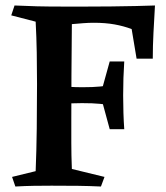

<svg xmlns="http://www.w3.org/2000/svg" viewBox="-20 -680 605 700"><path d="M242 -592Q241 -492 240.5 -408.5Q240 -325 240 -246Q240 -204 240 -159.5Q240 -115 242 -64L361 -35L348 0Q305 -2 265 -2.5Q225 -3 168 -3Q134 -3 102.5 -2.5Q71 -2 36 0L24 -35L110 -56Q113 -130 114 -211.5Q115 -293 115 -374Q115 -431 114 -488Q113 -545 110 -601L21 -624L33 -660Q75 -658 115 -657Q155 -656 213 -656Q246 -656 291 -656Q336 -656 384 -656.5Q432 -657 474.5 -658Q517 -659 545 -660Q542 -609 539.5 -560Q537 -511 537 -466H478L460 -574Q431 -585 397.5 -591Q364 -597 322 -597Q304 -597 284 -595.5Q264 -594 242 -592ZM402 -371V-295Q368 -299 343.5 -301.5Q319 -304 279 -304Q255 -304 230 -303Q205 -302 172 -298V-368Q206 -365 231 -363.5Q256 -362 280 -362Q320 -362 344 -364.5Q368 -367 402 -371ZM433 -456Q431 -426 430 -395.5Q429 -365 429 -332Q429 -300 430 -268.5Q431 -237 433 -209H380L352 -312V-355L380 -456Z"/></svg>

Font: Ruwudu SemiBold
Style: Regular
Weight: 600
Designer: Becca Hirsbrunner Spalinger
Foundry: SIL International
Version: Version 3.000